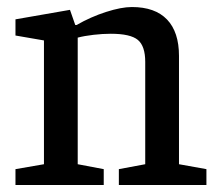

<svg xmlns="http://www.w3.org/2000/svg" viewBox="-20 -526 624 546"><path d="M24 0V-45L105 -59V-411L24 -425V-471L179 -498L194 -455H198Q238 -478 281.5 -492Q325 -506 355 -506Q421 -506 455 -470.5Q489 -435 489 -367V-59L567 -45V0H318V-45L393 -59V-350Q393 -395 372 -412.5Q351 -430 295 -430Q272 -430 246 -427Q220 -424 201 -419V-59L275 -45V0Z"/></svg>

Font: Faustina Medium
Style: Regular
Weight: 500
Designer: Alfonso Garcia
Foundry: http://www.omnibus-type.com
Version: Version 1.200